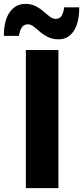

<svg xmlns="http://www.w3.org/2000/svg" viewBox="-60 -971 429 991"><path d="M73.5 0V-713H241.5V0ZM243 -768Q211.5 -768 188.2 -779.5Q165 -791 147 -806.5Q129 -822 114 -833.8Q99 -845.5 85 -845.5Q61.5 -845.5 51.2 -827.5Q41 -809.5 38 -786H-40Q-40 -865.5 -9.8 -908.2Q20.5 -951 71 -951Q101.5 -951 124.2 -939.2Q147 -927.5 164.5 -912Q182 -896.5 197 -885Q212 -873.5 227 -873.5Q249.5 -873.5 259 -891.2Q268.5 -909 271 -933H349Q349 -853 320.2 -810.5Q291.5 -768 243 -768Z"/></svg>

Font: Heraclito
Style: Bold
Weight: 700
Designer: Kostas Bartsokas (font) & Cristiano Sobral (main changes)
Foundry: Kostas Bartsokas (font) & Cristiano Sobral (main changes)
Version: Version 1.00;July 8, 2020;FontCreator 13.0.0.2655 64-bit